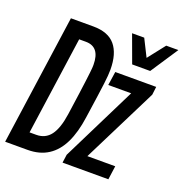

<svg xmlns="http://www.w3.org/2000/svg" viewBox="-135 -835 909 951"><g transform="rotate(20 319.5 -360.0)"><path d="M296.5 0 302.5 -43.5 498.5 -438.8H377.8L388.5 -511H604.2L599 -468.2L401.2 -72.2H548L538 0ZM454.2 -575 401 -720H465L510.2 -629.8L581 -720H645L549.2 -575ZM-6 0 91 -686H208.8Q288 -686 325 -641.8Q362 -597.5 362 -513.2Q362 -497.5 360.6 -480.9Q359.2 -464.2 356.1 -438Q353 -411.8 346.6 -367.1Q340.2 -322.5 329.8 -250.5Q318.5 -169 291.5 -113.2Q264.5 -57.5 220 -28.8Q175.5 0 111.8 0ZM91.8 -84.8H127Q174.8 -84.8 202.2 -121.1Q229.8 -157.5 241 -235.5Q250.5 -303 256.8 -347.9Q263 -392.8 266.5 -421.1Q270 -449.5 271.9 -465.5Q273.8 -481.5 274.4 -490.8Q275 -500 275 -507Q275 -602 200.2 -602H165Z"/></g></svg>

Font: Chivo Mono Medium
Style: Italic
Weight: 500
Italic angle: -8.05°
Monospace: yes
Designer: Hector Gatti
Foundry: Omnibus-Type
Version: Version 1.008